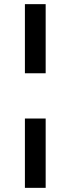

<svg xmlns="http://www.w3.org/2000/svg" viewBox="-20 -725 339 925"><path d="M100 -372V-705H200V-372ZM100 180V-154H200V180Z"/></svg>

Font: Nunito Sans 9pt SemiBold
Style: Regular
Weight: 600
Version: Version 3.101;gftools[0.9.27]